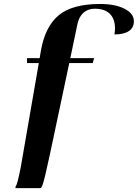

<svg xmlns="http://www.w3.org/2000/svg" viewBox="-20 -768 709 988"><path d="M190.4 -506.8Q211.9 -630.4 281.2 -688.7Q350.6 -747.1 493.7 -747.6Q572.3 -747.6 620.6 -723.1Q668.9 -698.7 668.9 -658.7Q668.9 -625.5 643.3 -608.2Q617.7 -590.8 568.8 -590.8Q571.8 -606.9 571.8 -621.1Q571.8 -670.9 545.2 -697Q518.6 -723.1 467.8 -723.1Q432.1 -723.1 408.9 -701.9Q385.7 -680.7 378.4 -643.6L341.8 -468.8H464.4L457 -443.4H336.4L234.9 35.2Q221.2 98.1 213.4 130.9Q205.6 163.6 200.2 179.4Q194.8 195.3 192.1 197.8Q189.5 200.2 184.1 200.2H59.1L61.5 187.5Q67.9 187.5 86.4 94.7L179.7 -443.4H119.1V-468.8H184.1Z"/></svg>

Font: QumpellkaNo12
Style: Regular
Weight: 500
Designer: gluk (gluksza@wp.pl)
Foundry: gluk (gluksza@wp.pl)
Version: Version 00.480